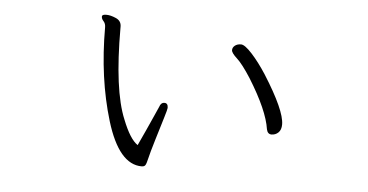

<svg xmlns="http://www.w3.org/2000/svg" viewBox="-39 -497 1077 562"><g transform="rotate(5 500.0 -216.5)"><path d="M297 -398Q297 -216 332 -132Q354 -76 377 -61Q387 -82 398 -106.5Q409 -131 418 -151Q427 -171 430 -178Q434 -191 444.5 -191Q455 -191 455 -177Q455 -173 447.5 -148.5Q440 -124 427.5 -82.5Q415 -41 411.5 -25.5Q408 -10 405 -5Q402 0 394 0Q327 0 289.5 -123.5Q252 -247 252 -396Q252 -407 246 -413.5Q240 -420 240 -426V-428Q241 -433 253 -433Q265 -433 281 -426Q297 -419 297 -402ZM750 -140Q742 -195 686 -285Q661 -324 644.5 -339Q628 -354 628 -362Q628 -370 635 -375.5Q642 -381 653 -381Q664 -381 685.5 -357.5Q707 -334 729 -300Q793 -199 793 -158Q793 -142 784.5 -134Q776 -126 764.5 -126Q753 -126 750 -140Z"/></g></svg>

Font: ToneOZ-Pinyin-WenKai-Light
Style: Light
Weight: 300
Designer: Fontworks Inc.
Foundry: ToneOZ
Version: Version 0.240331